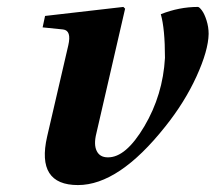

<svg xmlns="http://www.w3.org/2000/svg" viewBox="-20 -522 622 554"><path d="M103 -443 110 -476 336 -502 341 -497 258 -137Q250 -105 259 -86.5Q268 -68 291 -68Q343 -67 396.5 -157.5Q450 -248 456 -355Q456 -439 444 -481Q497 -502 551 -502Q555 -502 562.5 -492Q570 -482 576 -463Q582 -444 582 -424Q581 -376 547 -301.5Q513 -227 457 -157Q323 12 205 12Q84 12 116 -128L177 -391Q187 -434 162 -437Z"/></svg>

Font: Lingua Franca
Style: Bold Italic
Weight: 700
Italic angle: -13°
Version: Version 1.19